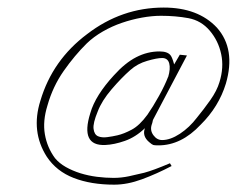

<svg xmlns="http://www.w3.org/2000/svg" viewBox="-20 -488 633 513"><path d="M429.2 -282.7Q420.4 -259.8 404.8 -231.7Q389.2 -203.6 374 -181.6Q353 -152.8 332 -141.6Q311 -130.4 293.9 -126.5Q281.2 -123.5 266.6 -121.6Q252 -119.6 241.9 -124Q231.9 -128.4 230 -143.6Q228 -158.7 241.2 -190.4Q252 -218.8 278.1 -249.3Q304.2 -279.8 328.1 -300.8Q347.2 -317.9 373.3 -325.4Q399.4 -333 413.1 -333Q428.2 -333 432.1 -318.8Q436 -304.7 429.2 -281.7ZM434.1 -51.8Q389.2 -32.7 365.2 -26.4Q345.2 -21.5 324.7 -17.1Q304.2 -12.7 283.2 -12.7Q262.2 -12.7 239 -15.6Q215.8 -18.6 194.8 -25.1Q173.8 -31.7 156 -41.7Q138.2 -51.8 127 -65.4Q106 -93.8 99.9 -129.2Q93.8 -164.6 106.9 -206.5Q121.1 -256.8 150.1 -298.3Q179.2 -339.8 211.9 -372.1Q230 -389.6 254.6 -403.8Q279.3 -418 305.7 -427Q332 -436 359.1 -440.9Q386.2 -445.8 410.2 -445.8Q449.2 -445.8 483.4 -439.5Q517.6 -433.1 540.5 -406Q563.5 -378.9 571 -343.3Q578.6 -307.6 566.4 -268.6Q559.6 -245.6 542 -220.7Q524.4 -195.8 506.3 -173.8Q486.3 -147.5 460.7 -130.6Q435.1 -113.8 413.1 -113.8Q399.4 -113.8 389.9 -126.7Q380.4 -139.6 385.3 -154.8Q387.2 -159.7 387.7 -163.1Q388.2 -166.5 389.2 -168.5L479.5 -339.8L460.4 -341.8L445.3 -315.9Q440.4 -334 436 -339.8Q428.2 -350.6 406.2 -350.6Q374 -350.6 344 -335.2Q314 -319.8 284.2 -286.6Q260.3 -260.7 244.1 -235.1Q228 -209.5 221.2 -185.5Q193.8 -97.7 261.2 -100.6Q285.2 -101.6 313.7 -111.6Q342.3 -121.6 367.2 -145.5Q359.4 -124.5 378.4 -108.4Q386.2 -101.6 389.6 -100.6Q393.1 -99.6 403.3 -99.6Q464.4 -99.6 516.1 -154.8Q564.5 -202.6 583.5 -264.6Q610.4 -356.9 559.6 -414.1Q509.3 -467.8 417.5 -467.8Q305.2 -467.8 212.9 -397Q120.1 -327.6 87.9 -218.8Q62 -136.7 105 -69.3Q130.9 -30.3 177 -12.5Q223.1 5.4 285.2 5.4Q320.3 5.4 359.4 -9Q398.4 -23.4 438.5 -44.4Z"/></svg>

Font: ML-NILA06
Style: Regular
Weight: 400
Designer: CLT@C-DIT
Version: Version ML-NILA06 1.0